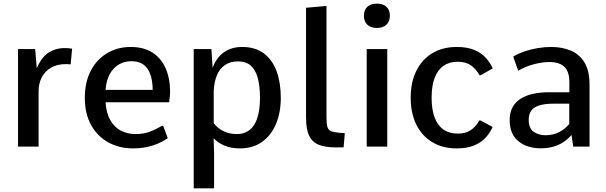

<svg xmlns="http://www.w3.org/2000/svg" viewBox="-20 -794 3282 1040"><path d="M77.6 0V-528.3H170.4L179.2 -424.8Q206.1 -486.3 244.6 -510Q283.2 -533.7 327.1 -533.7Q338.9 -533.7 349.4 -533Q359.9 -532.2 370.6 -530.3L362.8 -445.3Q356 -445.8 349.4 -446.3Q342.8 -446.8 336.9 -446.8Q290 -446.8 256.8 -427.7Q223.6 -408.7 206.3 -375.2Q189 -341.8 189 -299.3V0Z M700.7 9.8Q625 9.8 565.9 -23.2Q506.8 -56.2 473.1 -117.4Q439.5 -178.7 439.5 -263.2Q439.5 -350.1 472.2 -411.9Q504.9 -473.6 561.3 -506.6Q617.7 -539.6 687.5 -539.6Q757.8 -539.6 804.9 -509.8Q852.1 -480 876.5 -425.5Q900.9 -371.1 901.4 -296.9Q901.4 -287.1 900.1 -274.2Q898.9 -261.2 897.7 -251.5Q896.5 -241.7 896.5 -240.2H551.8Q555.7 -181.2 577.4 -143.1Q599.1 -105 634.5 -86.4Q669.9 -67.9 713.9 -67.9Q758.3 -67.9 791.5 -80.6Q824.7 -93.3 856.9 -112.3H863.8L888.7 -45.9Q856.4 -22 807.9 -6.1Q759.3 9.8 700.7 9.8ZM551.8 -307.1H807.1Q806.2 -382.8 778.1 -422.6Q750 -462.4 692.4 -462.4Q634.3 -462.4 595.9 -422.1Q557.6 -381.8 551.8 -307.1Z M1029.3 226.1V-528.3H1125L1131.8 -426.3Q1151.4 -481.4 1192.4 -510.5Q1233.4 -539.6 1291.5 -539.6Q1363.3 -539.6 1409.7 -504.4Q1456.1 -469.2 1478.5 -407.5Q1501 -345.7 1501 -264.6Q1501 -184.6 1474.9 -122.6Q1448.7 -60.5 1399.4 -25.4Q1350.1 9.8 1279.8 9.8Q1231.4 9.8 1195.8 -5.4Q1160.2 -20.5 1137.2 -44.9L1139.6 31.2V226.1ZM1262.2 -67.9Q1293.5 -67.9 1316.9 -80.1Q1340.3 -92.3 1356.2 -116.9Q1372.1 -141.6 1380.1 -178.7Q1388.2 -215.8 1388.2 -265.6Q1388.2 -327.1 1376.5 -370.8Q1364.7 -414.6 1338.9 -438Q1313 -461.4 1270.5 -461.4Q1226.6 -461.4 1198 -441.4Q1169.4 -421.4 1154.8 -386Q1140.1 -350.6 1137.7 -302.7V-127Q1159.2 -98.6 1190.7 -83.3Q1222.2 -67.9 1262.2 -67.9Z M1798.8 4.4Q1744.1 4.4 1708.3 -9.3Q1672.4 -22.9 1655 -58.1Q1637.7 -93.3 1637.7 -157.7V-752L1748.5 -761.7V-157.7Q1748.5 -123.5 1753.4 -106.7Q1758.3 -89.8 1773.4 -83.5Q1788.6 -77.1 1818.8 -74.7Q1826.2 -74.2 1833.3 -73.7Q1840.3 -73.2 1847.7 -72.8L1841.3 3.9Q1828.1 3.9 1818.1 4.2Q1808.1 4.4 1798.8 4.4Z M1966.3 0V-528.3H2077.6V0ZM2021.5 -642.6Q1988.3 -642.6 1969.7 -660.2Q1951.2 -677.7 1951.2 -709.5Q1951.2 -739.7 1969.7 -757.1Q1988.3 -774.4 2021.5 -774.4Q2054.7 -774.4 2073.2 -757.1Q2091.8 -739.7 2091.8 -709.5Q2091.8 -677.7 2073.2 -660.2Q2054.7 -642.6 2021.5 -642.6Z M2453.6 9.8Q2377.4 9.8 2321.5 -23.9Q2265.6 -57.6 2235.1 -119.1Q2204.6 -180.7 2204.6 -265.1Q2204.6 -349.6 2235.4 -410.9Q2266.1 -472.2 2322 -505.9Q2377.9 -539.6 2454.1 -539.6Q2510.3 -539.6 2548.6 -523.7Q2586.9 -507.8 2611.1 -481.2Q2635.3 -454.6 2648.9 -423.3L2583.5 -386.7H2577.1Q2558.6 -420.4 2531 -439.9Q2503.4 -459.5 2458.5 -459.5Q2413.6 -459.5 2382.1 -437.3Q2350.6 -415 2334.2 -371.8Q2317.9 -328.6 2317.9 -265.1Q2317.9 -201.7 2334 -158.2Q2350.1 -114.7 2381.3 -92.8Q2412.6 -70.8 2458 -70.3Q2502.9 -70.3 2530.5 -89.4Q2558.1 -108.4 2576.2 -141.6H2582.5L2648.4 -106.4Q2634.8 -75.2 2610.6 -48.6Q2586.4 -22 2548.1 -6.1Q2509.8 9.8 2453.6 9.8Z M2909.7 9.3Q2835 9.3 2787.8 -29.1Q2740.7 -67.4 2740.7 -145Q2740.7 -183.1 2755.4 -211.2Q2770 -239.3 2797.9 -257.8Q2825.7 -276.4 2865.7 -285.4Q2905.8 -294.4 2956.5 -294.4H3064V-349.1Q3064 -406.7 3036.6 -432.4Q3009.3 -458 2956.1 -458Q2918.9 -458 2872.8 -446.3Q2826.7 -434.6 2787.1 -410.6L2759.8 -487.3Q2789.6 -504.9 2823.7 -516.4Q2857.9 -527.8 2894 -533.7Q2930.2 -539.6 2965.8 -539.6Q3026.4 -539.6 3073.2 -519.3Q3120.1 -499 3146.7 -454.3Q3173.3 -409.7 3173.3 -335V0H3085L3075.7 -63Q3055.7 -40 3031.2 -23.9Q3006.8 -7.8 2976.8 0.7Q2946.8 9.3 2909.7 9.3ZM2934.6 -61.5Q2976.6 -61.5 3009.5 -78.9Q3042.5 -96.2 3063.5 -122.6V-232.4H2979Q2931.2 -232.4 2901.4 -223.1Q2871.6 -213.9 2857.7 -194.6Q2843.8 -175.3 2843.8 -145Q2843.8 -99.1 2870.6 -80.3Q2897.5 -61.5 2934.6 -61.5Z"/></svg>

Font: Comme Medium
Style: Regular
Weight: 500
Version: Version 1.000;gftools[0.9.27]